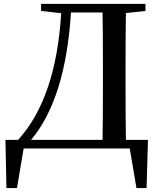

<svg xmlns="http://www.w3.org/2000/svg" viewBox="-20 -757 811 979"><path d="M138.7 -43.9H502.9Q504.9 -142.6 504.9 -347.7V-391.6Q504.9 -594.7 502.9 -693.4H341.8Q314.5 -253.9 138.7 -43.9ZM622.1 -43.9H734.4L727.5 202.1H675.8L641.6 0H100.6L66.4 202.1H12.7L7.8 -43.9H72.3Q265.6 -255.9 292 -689.5L189.5 -701.2V-737.3H721.7V-701.2L622.1 -690.4Q620.1 -592.8 620.1 -391.6V-347.7Q620.1 -142.6 622.1 -43.9Z"/></svg>

Font: GenYoMin TW TTF SemiBold
Style: Regular
Weight: 600
Version: Version 1.300